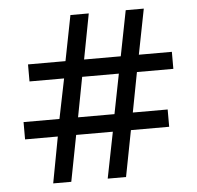

<svg xmlns="http://www.w3.org/2000/svg" viewBox="-48 -681 749 730"><g transform="rotate(-5 326.5 -316.0)"><path d="M159 -176H34V-242H171L202 -394H70V-459H213L247 -632H317L284 -459H424L458 -632H527L493 -459H619V-394H480L451 -242H584V-176H438L404 0H334L369 -176H229L195 0H126ZM381 -242 411 -394H271L242 -242Z"/></g></svg>

Font: ltamil05
Style: Book
Weight: 400
Designer: Jelle Bosma - Monotype Design Team
Foundry: Monotype Imaging Inc.
Version: Version 2.003